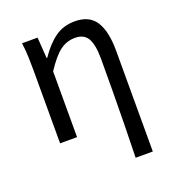

<svg xmlns="http://www.w3.org/2000/svg" viewBox="-125 -596 791 872"><g transform="rotate(-20 270.5 -159.5)"><path d="M382 179Q384 99 385.5 16Q387 -67 387.5 -147Q388 -227 388 -297Q388 -365 370 -396Q352 -427 309 -427Q269 -427 237 -403.5Q205 -380 164 -318V0H82V-353Q82 -382 81 -415Q80 -448 75 -486H150L157 -385H160Q198 -441 238.5 -469.5Q279 -498 333 -498Q404 -498 434.5 -449.5Q465 -401 465 -308V179Z"/></g></svg>

Font: .
Style: 
Weight: 400
Designer: Paul D. Hunt, Dalton Maag
Foundry: Dalton Maag Ltd
Version: Version 1.200